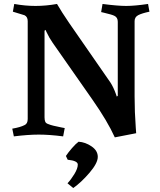

<svg xmlns="http://www.w3.org/2000/svg" viewBox="-20 -680 809 970"><path d="M205 -87Q205 -72 209 -64Q213 -56 227 -52Q240 -46 291 -36L307 -33L299 9Q230 0 176 0Q122 0 50 9L42 -30Q83 -37 104 -48Q120 -55 120 -79V-573Q120 -595 104 -603L45 -621L52 -660Q107 -650 159.5 -650Q212 -650 268 -660Q291 -620 330 -563L538 -263Q553 -240 566 -204L570 -192L575 -196V-570Q575 -592 558 -600Q547 -606 504 -616L491 -619L498 -660Q575 -650 617.5 -650Q660 -650 728 -660L735 -621Q697 -613 678.5 -603.5Q660 -594 660 -573V-193Q660 -115 666 -34L668 -7L560 14Q523 -68 446 -178L246 -464Q229 -488 215 -518L210 -529L205 -525ZM350 270 321 246Q339 227 356 199Q373 171 373 151.5Q373 132 322 127L313 108Q324 91 343.5 68.5Q363 46 377 36Q411 38 442.5 59.5Q474 81 474 112.5Q474 144 432.5 192.5Q391 241 350 270Z"/></svg>

Font: Buenard
Style: Bold
Weight: 700
Foundry: FontFuror
Version: Version 1.002 2011